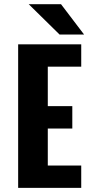

<svg xmlns="http://www.w3.org/2000/svg" viewBox="-20 -916 490 936"><path d="M390 -747.5H270.5L120 -895.5H277.5ZM376 -591H213V-398.5H332.5V-289.5H213V-109H376V0H68.5V-700H376Z"/></svg>

Font: League Mono Condensed
Style: Bold
Weight: 700
Width: 1
Designer: Tyler Finck
Foundry: The League of Moveable Type / Tyler Finck
Version: Version 2.210